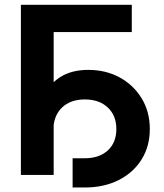

<svg xmlns="http://www.w3.org/2000/svg" viewBox="-20 -748 702 821"><path d="M543.5 -727.5V-610.8H209.5V0H69.3V-727.5ZM290.5 53.7V-71.3H342.8Q404.3 -71.3 440.9 -104.7Q477.5 -138.2 477.5 -196.3Q477.5 -253.9 440.9 -288.3Q404.3 -322.8 342.8 -322.8Q280.3 -322.8 244.1 -287.1Q208 -251.5 208 -189.9H139.2Q139.2 -271 163.8 -329.1Q188.5 -387.2 237.3 -418.2Q286.1 -449.2 357.4 -449.2Q432.1 -449.2 491.5 -417Q550.8 -384.8 585.7 -327.6Q620.6 -270.5 620.6 -196.3Q620.6 -122.1 585.2 -65.7Q549.8 -9.3 487.1 22.2Q424.3 53.7 342.8 53.7Z"/></svg>

Font: Inter Cardless
Style: Bold
Weight: 700
Designer: Rasmus Andersson
Foundry: rsms
Version: Version 4.001;git-9221beed3